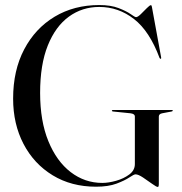

<svg xmlns="http://www.w3.org/2000/svg" viewBox="-20 -730 723 761"><path d="M609.5 -1Q609.5 11 605.5 11Q600 11 582.8 -1.5Q565.5 -14 546.8 -26.5Q528 -39 517 -39Q511 -39 492.8 -26.8Q474.5 -14.5 442 -2.2Q409.5 10 360.5 10Q263 10 188.8 -35.2Q114.5 -80.5 73.2 -159.5Q32 -238.5 32 -339Q32 -451 75.8 -534.2Q119.5 -617.5 196.5 -663.8Q273.5 -710 373.5 -710Q419 -710 450 -698Q481 -686 498 -674Q515 -662 519 -662Q526 -662 538.2 -674Q550.5 -686 562 -697.8Q573.5 -709.5 578 -709.5Q581 -709.5 582 -703L618.5 -503.5Q619.5 -498.5 618 -497.5Q615.5 -495.5 612.5 -500Q573 -606.5 511.2 -654.5Q449.5 -702.5 373.5 -702.5Q306 -702.5 253 -664Q200 -625.5 169.5 -549.8Q139 -474 139 -362Q139 -250 171.8 -170.2Q204.5 -90.5 260.2 -47.8Q316 -5 385.5 -5Q410 -5 440.2 -13.5Q470.5 -22 492.5 -38.5Q514.5 -55 514.5 -79.5V-268Q514.5 -279 497 -281L428.5 -288Q423.5 -288.5 423.5 -291Q423.5 -294 427.5 -294H660.5Q665 -294 665 -291Q665 -289.5 660 -288L623 -281Q609.5 -278.5 609.5 -268Z"/></svg>

Font: Fraunces 144pt S000
Style: Regular
Weight: 400
Version: Version 1.000; ttfautohint (v1.8.3)